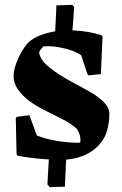

<svg xmlns="http://www.w3.org/2000/svg" viewBox="-20 -646 501 790"><path d="M184 124 175 112Q176 95 177.5 69.5Q179 44 181 10Q142 8 104.5 3Q67 -2 51 -6L48 -14L45 -158L48 -165L101 -172L132 -88Q148 -82 167.5 -76.5Q187 -71 210 -67Q239 -62 266 -60Q293 -58 310 -59Q315 -86 296 -116Q272 -138 236 -156Q200 -174 163 -193Q130 -209 101.5 -230Q73 -251 54.5 -277Q36 -303 36 -332Q36 -356 46.5 -385Q57 -414 72.5 -439Q88 -464 103 -477Q143 -507 207 -517Q209 -557 210.5 -584.5Q212 -612 212 -624L277 -626L285 -618Q284 -595 282 -571Q280 -547 278 -521Q311 -520 342.5 -514.5Q374 -509 398 -501L402 -495L395 -341L344 -336L340 -340L314 -419Q286 -438 240 -448Q219 -453 197.5 -455Q176 -457 158 -455Q154 -450 148.5 -443.5Q143 -437 141 -430Q146 -398 184 -368Q222 -338 270 -312Q309 -291 346 -270.5Q383 -250 406.5 -226.5Q430 -203 430 -175Q430 -144 421 -110Q412 -76 386 -48Q364 -24 330 -8.5Q296 7 252 11Q251 40 249.5 68Q248 96 247 122Z"/></svg>

Font: Labrada ExtraBold
Style: Regular
Weight: 800
Designer: Mercedes Jáuregui
Foundry: Omnibus-Type Team
Version: Version 1.000; ttfautohint (v1.8.4.7-5d5b)